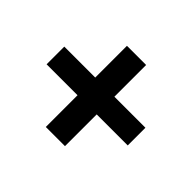

<svg xmlns="http://www.w3.org/2000/svg" viewBox="-109 -731 750 750"><g transform="rotate(45 266.0 -356.0)"><path d="M212.9 -131.8V-307.1H42V-404.8H212.9V-580.1H318.8V-404.8H490.2V-307.1H318.8V-131.8Z"/></g></svg>

Font: Creato Display
Style: Bold
Weight: 700
Version: Version 1.000